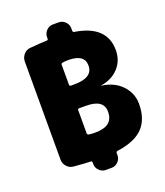

<svg xmlns="http://www.w3.org/2000/svg" viewBox="-160 -923 961 1116"><g transform="rotate(-20 320.5 -365.0)"><path d="M313 -140Q373 -140 400.5 -162Q428 -184 428 -230Q428 -305 318 -305H277Q268 -305 268 -296V-154Q268 -145 276 -143Q294 -140 313 -140ZM413 -520Q413 -590 313 -590Q294 -590 276 -587Q268 -585 268 -576V-454Q268 -445 277 -445H298Q413 -445 413 -520ZM613 -210Q613 -116 562.5 -63.5Q512 -11 402 4Q393 6 393 14V28Q393 51 376 68Q359 85 336 85H300Q277 85 260 68Q243 51 243 28V17Q243 9 234 9Q198 8 130 2Q106 0 89.5 -18.5Q73 -37 73 -62V-668Q73 -692 89 -711Q105 -730 129 -732Q197 -738 234 -739Q243 -739 243 -748V-758Q243 -781 260 -798Q277 -815 300 -815H336Q359 -815 376 -798Q393 -781 393 -758V-742Q393 -734 401 -732Q593 -702 593 -550Q593 -486 552.5 -441.5Q512 -397 444 -386Q443 -386 443 -385Q443 -384 444 -384Q521 -374 567 -325Q613 -276 613 -210Z"/></g></svg>

Font: Rounded Mplus 1c Black
Style: Regular
Weight: 900
Version: Version 1.059.20150529